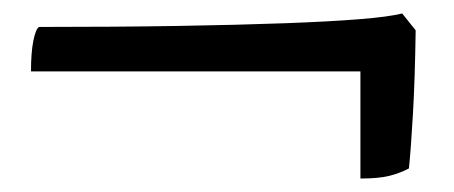

<svg xmlns="http://www.w3.org/2000/svg" viewBox="-20 -433 674 285"><path d="M515 -168V-327H26Q26 -355 29.5 -372.5Q33 -390 38 -393Q153 -393 244 -394.5Q335 -396 402.5 -398.5Q470 -401 513.5 -404.5Q557 -408 577 -413L597 -388Q596 -317 593 -264.5Q590 -212 587 -183Q574 -176 558 -172Q542 -168 515 -168Z"/></svg>

Font: Texturina 12pt
Style: Bold
Weight: 700
Designer: Guillermo Torres Carreño
Foundry: Omnibus-Type
Version: Version 1.002